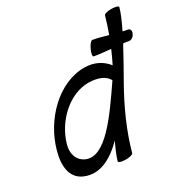

<svg xmlns="http://www.w3.org/2000/svg" viewBox="-148 -937 1004 1084"><g transform="rotate(-20 354.0 -395.5)"><path d="M456 -596C491 -596 527 -599 563 -602C556 -572 548 -542 539 -512C501 -547 448 -565 386 -555C217 -527 96 -346 79 -172C69 -84 88 2 169 21C263 43 339 -15 405 -108C392 -62 383 -21 380 8C380 15 400 18 425 14C451 10 472 0 473 -8C485 -136 518 -267 564 -397C587 -462 614 -537 637 -608C649 -609 661 -609 673 -609C687 -609 702 -623 706 -641C711 -658 704 -672 690 -672C679 -672 668 -672 657 -673C673 -727 684 -775 687 -808C688 -815 668 -818 642 -814C617 -810 595 -800 595 -792C591 -755 586 -717 579 -679C546 -683 514 -686 480 -686C472 -686 460 -665 454 -641C447 -616 448 -596 456 -596ZM213 -66C161 -79 137 -128 144 -183C157 -312 251 -445 378 -467C432 -475 484 -468 509 -433C426 -250 331 -38 213 -66Z"/></g></svg>

Font: Nupuram Condensed Oblique
Style: Regular
Weight: 400
Width: 3
Designer: Santhosh Thottingal (santhosh.thottingal@gmail.com)
Foundry: SMC
Version: Version 1.000